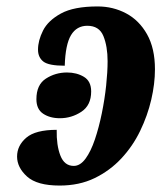

<svg xmlns="http://www.w3.org/2000/svg" viewBox="-20 -566 519 596"><path d="M165 10Q95 10 64 -18Q33 -46 33 -80Q33 -114 61.5 -138.5Q90 -163 156 -163Q155 -115 167.5 -83Q180 -51 209 -51Q229 -51 245.5 -73.5Q262 -96 274.5 -133Q287 -170 296 -214Q305 -258 309.5 -300.5Q314 -343 314 -376Q314 -422 301 -454Q288 -486 251 -486Q218 -486 200.5 -457Q183 -428 181 -362Q131 -362 114.5 -375Q98 -388 98 -412Q98 -440 113.5 -471Q129 -502 169 -524Q209 -546 283 -546Q331 -546 371.5 -524.5Q412 -503 436.5 -459.5Q461 -416 461 -351Q461 -306 449.5 -256.5Q438 -207 415 -159.5Q392 -112 356.5 -74Q321 -36 273.5 -13Q226 10 165 10ZM166 -199Q135 -199 114 -213Q93 -227 93 -258Q93 -303 122.5 -322Q152 -341 188 -341Q218 -341 240.5 -327.5Q263 -314 263 -282Q263 -239 232.5 -219Q202 -199 166 -199Z"/></svg>

Font: Noto Serif ExtraCondensed ExtraBold
Style: Italic
Weight: 800
Width: 2
Italic angle: -12°
Designer: Monotype Design Team
Foundry: Monotype Imaging Inc.
Version: Version 2.013